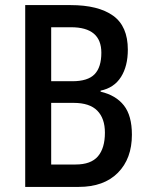

<svg xmlns="http://www.w3.org/2000/svg" viewBox="-20 -734 583 754"><path d="M257 -714Q366 -714 424 -672.5Q482 -631 482 -539Q482 -474 455 -431.5Q428 -389 375 -378V-374Q435 -360 466.5 -320Q498 -280 498 -205Q498 -111 443 -55.5Q388 0 289 0H79V-714ZM264 -415Q325 -415 351.5 -442.5Q378 -470 378 -527Q378 -627 259 -627H181V-415ZM181 -330V-88H277Q337 -88 364.5 -120Q392 -152 392 -213Q392 -269 362 -299.5Q332 -330 269 -330Z"/></svg>

Font: Noto Sans Telugu Condensed Medium
Style: Regular
Weight: 500
Width: 3
Designer: Jelle Bosma - Monotype Design Team
Foundry: Monotype Imaging Inc.
Version: Version 2.005; ttfautohint (v1.8.4.7-5d5b)